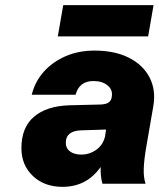

<svg xmlns="http://www.w3.org/2000/svg" viewBox="-20 -712 617 744"><path d="M225 -692H575L554 -571H204ZM547 -144Q538 -92 537 -58Q536 -24 544 0H377Q369 -27 370 -65Q316 12 222 12Q152 12 107.5 -30Q63 -72 63 -138Q63 -218 111.5 -259.5Q160 -301 248 -304L370 -307Q390 -308 399.5 -314Q409 -320 412 -331L413 -337Q418 -363 397.5 -380.5Q377 -398 342 -398Q287 -398 273 -345H103Q116 -397 150.5 -435Q185 -473 235 -494.5Q285 -516 346 -516Q424 -516 479 -488.5Q534 -461 559.5 -412Q585 -363 574 -300ZM235 -159Q235 -137 251.5 -125Q268 -113 295 -113Q327 -113 353 -131.5Q379 -150 387 -183L391 -210L295 -207Q235 -205 235 -159Z"/></svg>

Font: Overused Grotesk ExtraBold
Style: Italic
Weight: 800
Italic angle: -10°
Version: Version 0.003